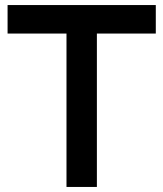

<svg xmlns="http://www.w3.org/2000/svg" viewBox="-20 -740 646 760"><path d="M243.2 0V-607.2H10V-720H596.7V-607.2H363.5V0Z"/></svg>

Font: Hauora
Style: Regular
Weight: 400
Designer: Wayne Shih
Foundry: WCYS
Version: Version 1.001